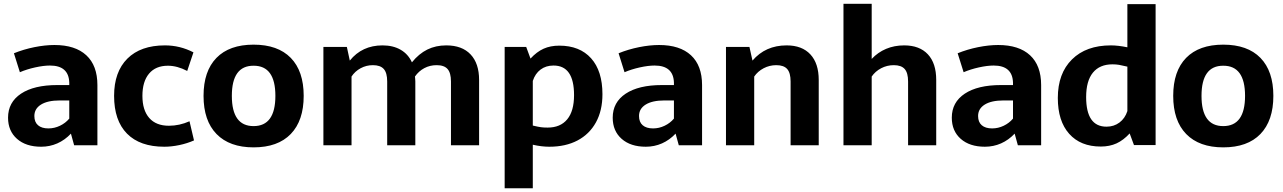

<svg xmlns="http://www.w3.org/2000/svg" viewBox="-20 -774 6836 1023"><path d="M499 -320.8V0H375L357.9 -62Q325.7 -27.8 285.4 -10Q245.1 7.8 199.2 7.8Q118.2 7.8 70.6 -34.2Q22.9 -76.2 22.9 -147Q22.9 -229 92 -274.9Q161.1 -320.8 285.2 -320.8H349.1V-334Q346.2 -424.8 246.1 -424.8Q211.9 -424.8 167 -414.8Q122.1 -404.8 85.9 -389.2L54.2 -490.2Q106 -511.2 163.1 -522.7Q220.2 -534.2 270 -534.2Q380.9 -534.2 439.9 -479.5Q499 -424.8 499 -320.8ZM163.1 -155.8Q163.1 -123.5 182.6 -106.7Q202.1 -89.8 237.8 -89.8Q270 -89.8 299.6 -104Q329.1 -118.2 349.1 -142.1V-238.8H297.9Q233.9 -238.8 198.5 -216.8Q163.1 -194.8 163.1 -155.8Z M1010.7 -495.1 977.5 -396Q924.3 -423.8 874.5 -423.8Q809.6 -423.8 774.2 -381.8Q738.8 -339.8 738.8 -263.2Q738.8 -187 775.1 -145.5Q811.5 -104 879.9 -104Q936 -104 989.7 -127.9L1013.7 -25.9Q977.5 -9.8 935.5 -1Q893.6 7.8 855.5 7.8Q725.6 7.8 656.7 -62Q587.9 -131.8 587.9 -263.2Q587.9 -391.1 658.7 -461.7Q729.5 -532.2 858.9 -532.2Q939 -532.2 1010.7 -495.1Z M1598.1 -263.2Q1598.1 -131.3 1529.3 -60.1Q1460.4 11.2 1331.1 11.2Q1203.1 11.2 1133.8 -59.8Q1064.5 -130.9 1064.5 -263.2Q1064.5 -395 1133.3 -465.6Q1202.1 -536.1 1331.1 -536.1Q1460.4 -536.1 1529.3 -465.6Q1598.1 -395 1598.1 -263.2ZM1215.3 -263.2Q1215.3 -102.1 1331.1 -102.1Q1447.3 -102.1 1447.3 -263.2Q1447.3 -424.3 1331.1 -423.8Q1215.3 -424.3 1215.3 -263.2Z M2018.1 -532.2Q2074.2 -532.2 2114.5 -509Q2154.8 -485.8 2174.8 -441.9Q2211.9 -487.8 2256.8 -510Q2301.8 -532.2 2357.9 -532.2Q2441.9 -532.2 2487.3 -484.1Q2532.7 -436 2532.7 -348.1V0H2382.8V-339.8Q2382.8 -385.7 2364.7 -406.2Q2346.7 -426.8 2306.6 -426.8Q2270.5 -426.8 2240.7 -410.9Q2210.9 -395 2190.9 -366.2Q2190.9 -364.3 2191.9 -357.2Q2192.9 -350.1 2192.9 -340.8V0H2043V-339.8Q2043 -385.7 2024.9 -406.2Q2006.8 -426.8 1966.8 -426.8Q1931.6 -426.8 1901.4 -410.4Q1871.1 -394 1853 -366.2V0H1703.1V-523.9H1828.1L1843.8 -451.2Q1909.2 -532.2 2018.1 -532.2Z M3189.9 -272Q3189.9 -185.1 3155.3 -122.1Q3120.6 -59.1 3057.1 -25.6Q2993.7 7.8 2906.7 7.8Q2865.7 7.8 2818.8 -2.9V229H2668.9V-523.9H2783.7L2806.6 -461.9Q2839.8 -498 2876.2 -514.4Q2912.6 -530.8 2960 -530.8Q3068.8 -530.8 3129.4 -463.4Q3189.9 -396 3189.9 -272ZM3038.6 -267.1Q3038.6 -425.3 2928.7 -424.8Q2888.7 -424.8 2860.1 -403.3Q2831.5 -381.8 2818.8 -342.8V-105Q2847.7 -98.1 2862.3 -96.2Q2877 -94.2 2897.9 -94.2Q2965.8 -94.2 3002.2 -138.2Q3038.6 -182.1 3038.6 -267.1Z M3720.7 -320.8V0H3596.7L3579.6 -62Q3547.4 -27.8 3507.1 -10Q3466.8 7.8 3420.9 7.8Q3339.8 7.8 3292.2 -34.2Q3244.6 -76.2 3244.6 -147Q3244.6 -229 3313.7 -274.9Q3382.8 -320.8 3506.8 -320.8H3570.8V-334Q3567.9 -424.8 3467.8 -424.8Q3433.6 -424.8 3388.7 -414.8Q3343.8 -404.8 3307.6 -389.2L3275.9 -490.2Q3327.6 -511.2 3384.8 -522.7Q3441.9 -534.2 3491.7 -534.2Q3602.5 -534.2 3661.6 -479.5Q3720.7 -424.8 3720.7 -320.8ZM3384.8 -155.8Q3384.8 -123.5 3404.3 -106.7Q3423.8 -89.8 3459.5 -89.8Q3491.7 -89.8 3521.2 -104Q3550.8 -118.2 3570.8 -142.1V-238.8H3519.5Q3455.6 -238.8 3420.2 -216.8Q3384.8 -194.8 3384.8 -155.8Z M4171.4 -532.2Q4253.4 -532.2 4297.9 -484.1Q4342.3 -436 4342.3 -348.1V0H4192.4V-339.8Q4192.4 -385.7 4174.3 -406.2Q4156.2 -426.8 4116.2 -426.8Q4080.1 -426.8 4048.8 -410.4Q4017.6 -394 3998.5 -366.2V0H3848.1V-523.9H3973.1L3989.3 -451.2Q4058.6 -532.2 4171.4 -532.2Z M4797.4 -532.2Q4879.4 -532.2 4923.8 -484.6Q4968.3 -437 4968.3 -348.1V0H4818.4V-339.8Q4818.4 -385.7 4800.3 -406.2Q4782.2 -426.8 4742.2 -426.8Q4706.1 -426.8 4674.8 -410.4Q4643.6 -394 4624.5 -366.2V0H4474.1V-753.9H4624.5V-460Q4657.2 -495.1 4701.2 -513.7Q4745.1 -532.2 4797.4 -532.2Z M5527.3 -320.8V0H5403.3L5386.2 -62Q5354 -27.8 5313.7 -10Q5273.4 7.8 5227.5 7.8Q5146.5 7.8 5098.9 -34.2Q5051.3 -76.2 5051.3 -147Q5051.3 -229 5120.4 -274.9Q5189.5 -320.8 5313.5 -320.8H5377.4V-334Q5374.5 -424.8 5274.4 -424.8Q5240.2 -424.8 5195.3 -414.8Q5150.4 -404.8 5114.3 -389.2L5082.5 -490.2Q5134.3 -511.2 5191.4 -522.7Q5248.5 -534.2 5298.3 -534.2Q5409.2 -534.2 5468.3 -479.5Q5527.3 -424.8 5527.3 -320.8ZM5191.4 -155.8Q5191.4 -123.5 5210.9 -106.7Q5230.5 -89.8 5266.1 -89.8Q5298.3 -89.8 5327.9 -104Q5357.4 -118.2 5377.4 -142.1V-238.8H5326.2Q5262.2 -238.8 5226.8 -216.8Q5191.4 -194.8 5191.4 -155.8Z M5999 -63Q5965.8 -26.9 5929 -10Q5892.1 6.8 5845.2 6.8Q5737.3 6.8 5676.8 -61Q5616.2 -128.9 5616.2 -252Q5616.2 -382.8 5691.7 -457.5Q5767.1 -532.2 5898.9 -532.2Q5937 -532.2 5986.8 -522V-752H6137.2V-1H6022ZM5986.8 -182.1V-418.9Q5958 -425.8 5942.4 -428.5Q5926.8 -431.2 5907.2 -431.2Q5839.4 -431.2 5803.2 -387Q5767.1 -342.8 5767.1 -256.8Q5767.1 -98.6 5876 -99.1Q5915 -99.1 5944.6 -121.1Q5974.1 -143.1 5986.8 -182.1Z M6764.6 -263.2Q6764.6 -131.3 6695.8 -60.1Q6627 11.2 6497.6 11.2Q6369.6 11.2 6300.3 -59.8Q6231 -130.9 6231 -263.2Q6231 -395 6299.8 -465.6Q6368.7 -536.1 6497.6 -536.1Q6627 -536.1 6695.8 -465.6Q6764.6 -395 6764.6 -263.2ZM6381.8 -263.2Q6381.8 -102.1 6497.6 -102.1Q6613.8 -102.1 6613.8 -263.2Q6613.8 -424.3 6497.6 -423.8Q6381.8 -424.3 6381.8 -263.2Z"/></svg>

Font: Sarala
Style: Bold
Weight: 700
Designer: Andres Torresi
Foundry: Huerta Tipografica
Version: Version 1.004;PS 001.003;hotconv 1.0.70;makeotf.lib2.5.58329